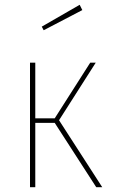

<svg xmlns="http://www.w3.org/2000/svg" viewBox="-20 -780 469 800"><path d="M379 -519 226 -279 406 0H381L208 -268H127V0H105V-519H127V-287H208L356 -519ZM312 -760 323 -738 162 -654 154 -669Z"/></svg>

Font: Fira Sans Condensed Thin
Style: Regular
Weight: 250
Width: 3
Designer: Carrois Corporate & Edenspiekermann AG
Foundry: Carrois Corporate GbR & Edenspiekermann AG
Version: Version 4.203